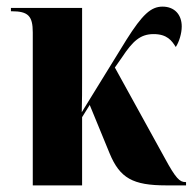

<svg xmlns="http://www.w3.org/2000/svg" viewBox="-20 -560 582 580"><path d="M79 0H228V-206L251 -243L311 -97C342 -22 381 0 482 0H542V-10H540C523 -10 511 -21 478 -82L327 -356L348 -386C381 -436 404 -457 444 -457C485 -457 499 -437 511 -418C521 -433 529 -459 529 -480C529 -516 507 -540 471 -540C436 -540 410 -516 362 -440L227 -221C228 -252 228 -293 228 -323V-536H13V-526H15C65 -526 79 -512 79 -462Z"/></svg>

Font: Noto Serif Display Condensed Extra
Style: Regular
Weight: 800
Width: 3
Designer: Monotype Design Team
Foundry: Monotype Imaging Inc.
Version: Version 1.900